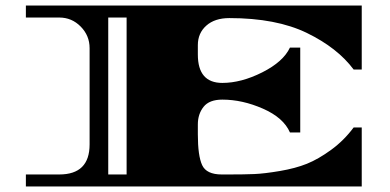

<svg xmlns="http://www.w3.org/2000/svg" viewBox="-20 -670 1400 690"><path d="M804 -605Q752 -605 721.5 -578Q691 -551 691 -508V-474Q691 -372 779 -372Q847 -372 922.5 -410Q998 -448 1022 -499H1059V-194H1022Q999 -247 925 -279.5Q851 -312 779 -312Q732 -312 711.5 -286Q691 -260 691 -223V-187Q691 -110 706.5 -76.5Q722 -43 777 -43H802Q858 -43 894 -44.5Q930 -46 986 -55.5Q1042 -65 1083 -81.5Q1124 -98 1170 -131.5Q1216 -165 1251 -212H1280V0H73V-43H193Q302 -43 302 -151V-497Q302 -542 270 -574.5Q238 -607 193 -607H73V-650H1280V-420H1251Q1193 -498 1083 -551.5Q973 -605 804 -605ZM435 -43V-607H369V-43Z"/></svg>

Font: Diplomata SC
Style: Regular
Weight: 400
Width: 7
Designer: Eduardo Rodriguez Tunni
Foundry: Eduardo Rodriguez Tunni
Version: Version 1.001